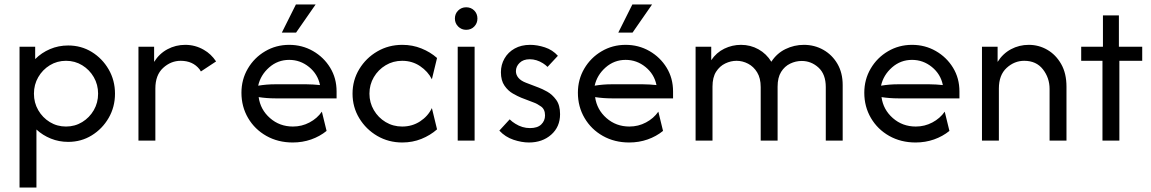

<svg xmlns="http://www.w3.org/2000/svg" viewBox="-20 -624 5109 852"><path d="M66.7 208.3V-416.7H136.1V-361.8Q164.6 -390.3 202.1 -406.2Q239.6 -422.2 282.6 -422.2Q340.3 -422.2 387.2 -393.4Q434 -364.6 462.2 -316Q490.3 -267.4 490.3 -208.3Q490.3 -149.3 462.2 -100.7Q434 -52.1 387.2 -23.3Q340.3 5.6 282.6 5.6Q241.7 5.6 205.6 -9Q169.4 -23.6 141.7 -49.3V208.3ZM272.9 -62.5Q312.5 -62.5 344.8 -82.3Q377.1 -102.1 396.2 -135.1Q415.3 -168.1 415.3 -208.3Q415.3 -248.6 396.2 -281.6Q377.1 -314.6 344.8 -334.4Q312.5 -354.2 272.9 -354.2Q233.3 -354.2 201 -334.4Q168.8 -314.6 149.7 -281.6Q130.6 -248.6 130.6 -208.3Q130.6 -168.1 149.7 -135.1Q168.8 -102.1 201 -82.3Q233.3 -62.5 272.9 -62.5Z M871.5 -306.9Q868.8 -311.8 865.3 -316.7Q835.4 -354.2 781.9 -354.2Q738.2 -354.2 703.8 -322.6Q669.4 -291 669.4 -231.2V0H594.4V-416.7H663.9V-349.3Q686.8 -386.1 723.3 -405.6Q759.7 -425 802.1 -425Q846.5 -425 884.7 -402.8Q916.7 -384.7 938.9 -351.4Q938.9 -351.4 871.5 -306.9Z M1279.2 8.3Q1213.9 8.3 1162.2 -20.8Q1110.4 -50 1080.9 -100.3Q1051.4 -150.7 1051.4 -212.5Q1051.4 -271.5 1079.9 -319.8Q1108.3 -368.1 1156.6 -396.5Q1204.9 -425 1263.2 -425Q1320.8 -425 1368.8 -397.6Q1416.7 -370.1 1445.1 -323.6Q1473.6 -277.1 1473.6 -218.1Q1473.6 -218.1 1473.6 -187.5Q1473.6 -187.5 1201.4 -187.5Q1183.3 -187.5 1164.6 -188.9Q1145.8 -190.3 1127.8 -193.1Q1135.4 -137.5 1178.1 -100Q1220.8 -62.5 1279.9 -62.5Q1319.4 -62.5 1353.5 -80.6Q1387.5 -98.6 1408.3 -128.5Q1408.3 -128.5 1429.2 -43.1Q1399.3 -18.8 1360.8 -5.2Q1322.2 8.3 1279.2 8.3ZM1125.7 -243.8Q1163.2 -250 1201.4 -250Q1201.4 -250 1339.6 -250Q1354.9 -250 1369.8 -249Q1384.7 -247.9 1400 -246.5Q1390.3 -295.1 1351.4 -326.7Q1312.5 -358.3 1263.2 -358.3Q1212.5 -358.3 1174.3 -324.7Q1136.1 -291 1125.7 -243.8ZM1230.6 -479.2 1293.1 -604.2H1380.6L1293.7 -479.2Z M1765.3 8.3Q1704.2 8.3 1654.2 -20.8Q1604.2 -50 1574.3 -99.3Q1544.4 -148.6 1544.4 -208.3Q1544.4 -268.1 1574.3 -317.4Q1604.2 -366.7 1654.2 -395.8Q1704.2 -425 1765.3 -425Q1810.4 -425 1850 -409Q1889.6 -393.1 1919.4 -366.7Q1919.4 -366.7 1896.5 -272.2Q1879.2 -306.9 1844.1 -330.6Q1809 -354.2 1764.6 -354.2Q1724.3 -354.2 1691.3 -334.4Q1658.3 -314.6 1638.9 -281.6Q1619.4 -248.6 1619.4 -208.3Q1619.4 -168.8 1638.9 -135.4Q1658.3 -102.1 1691.3 -82.3Q1724.3 -62.5 1764.6 -62.5Q1809 -62.5 1844.1 -85.4Q1879.2 -108.3 1896.5 -144.4Q1896.5 -144.4 1919.4 -50Q1889.6 -23.6 1850 -7.6Q1810.4 8.3 1765.3 8.3Z M2011.1 0Q2011.1 0 2011.1 -416.7Q2011.1 -416.7 2086.1 -416.7Q2086.1 -416.7 2086.1 0Q2086.1 0 2011.1 0ZM2048.6 -491.7Q2027.8 -491.7 2013.2 -506.2Q1998.6 -520.8 1998.6 -541.7Q1998.6 -563.2 2013.2 -577.4Q2027.8 -591.7 2048.6 -591.7Q2070.1 -591.7 2084.4 -577.4Q2098.6 -563.2 2098.6 -541.7Q2098.6 -520.8 2084.4 -506.2Q2070.1 -491.7 2048.6 -491.7Z M2409.7 -327.1Q2400.7 -336.1 2389.6 -343.1Q2361.1 -361.1 2330.6 -361.1Q2302.1 -361.1 2285.8 -345.1Q2269.4 -329.2 2269.4 -308.3Q2269.4 -291.7 2280.6 -278.5Q2291.7 -265.3 2313.9 -256.9L2370.1 -235.4Q2385.4 -229.9 2408 -217.4Q2430.6 -204.9 2447.9 -181.2Q2465.3 -157.6 2465.3 -117.4Q2465.3 -61.1 2426 -26.4Q2386.8 8.3 2327.1 8.3Q2295.1 8.3 2258.7 -3.8Q2222.2 -16 2195.8 -44.4L2241.7 -94.4Q2252.8 -83.3 2266.7 -75Q2297.2 -55.6 2331.9 -55.6Q2365.3 -55.6 2381.9 -71.9Q2398.6 -88.2 2398.6 -111.8Q2398.6 -138.9 2380.9 -151.4Q2363.2 -163.9 2349.3 -168.8L2293.1 -190.3Q2277.8 -196.5 2256.2 -208.7Q2234.7 -220.8 2218.8 -243.7Q2202.8 -266.7 2202.8 -303.5Q2202.8 -336.8 2218.8 -364.6Q2234.7 -392.4 2263.9 -408.7Q2293.1 -425 2332.6 -425Q2363.9 -425 2397.9 -413.9Q2431.9 -402.8 2455.6 -376.4Z M2772.2 8.3Q2706.9 8.3 2655.2 -20.8Q2603.5 -50 2574 -100.3Q2544.4 -150.7 2544.4 -212.5Q2544.4 -271.5 2572.9 -319.8Q2601.4 -368.1 2649.7 -396.5Q2697.9 -425 2756.2 -425Q2813.9 -425 2861.8 -397.6Q2909.7 -370.1 2938.2 -323.6Q2966.7 -277.1 2966.7 -218.1Q2966.7 -218.1 2966.7 -187.5Q2966.7 -187.5 2694.4 -187.5Q2676.4 -187.5 2657.6 -188.9Q2638.9 -190.3 2620.8 -193.1Q2628.5 -137.5 2671.2 -100Q2713.9 -62.5 2772.9 -62.5Q2812.5 -62.5 2846.5 -80.6Q2880.6 -98.6 2901.4 -128.5Q2901.4 -128.5 2922.2 -43.1Q2892.4 -18.8 2853.8 -5.2Q2815.3 8.3 2772.2 8.3ZM2618.8 -243.8Q2656.2 -250 2694.4 -250Q2694.4 -250 2832.6 -250Q2847.9 -250 2862.8 -249Q2877.8 -247.9 2893.1 -246.5Q2883.3 -295.1 2844.4 -326.7Q2805.6 -358.3 2756.2 -358.3Q2705.6 -358.3 2667.4 -324.7Q2629.2 -291 2618.8 -243.8ZM2723.6 -479.2 2786.1 -604.2H2873.6L2786.8 -479.2Z M3066.7 0Q3066.7 0 3066.7 -416.7Q3066.7 -416.7 3136.1 -416.7Q3136.1 -416.7 3136.1 -356.9Q3159 -391 3194.1 -408Q3229.2 -425 3268.1 -425Q3310.4 -425 3345.8 -405.2Q3381.2 -385.4 3402.8 -350Q3427.1 -387.5 3465.6 -406.2Q3504.2 -425 3547.2 -425Q3594.4 -425 3633.7 -402.8Q3672.9 -380.6 3696.2 -340.6Q3719.4 -300.7 3719.4 -246.5Q3719.4 -246.5 3719.4 0Q3719.4 0 3644.4 0Q3644.4 0 3644.4 -237.5Q3644.4 -294.4 3612.2 -324Q3579.9 -353.5 3537.5 -353.5Q3511.1 -353.5 3486.5 -341.7Q3461.8 -329.9 3446.2 -304.9Q3430.6 -279.9 3430.6 -239.6Q3430.6 -239.6 3430.6 0Q3430.6 0 3355.6 0Q3355.6 0 3355.6 -237.5Q3355.6 -277.1 3339.9 -302.8Q3324.3 -328.5 3299.7 -341.3Q3275 -354.2 3248.6 -354.2Q3222.9 -354.2 3198.3 -342.4Q3173.6 -330.6 3157.6 -305.6Q3141.7 -280.6 3141.7 -239.6Q3141.7 -239.6 3141.7 0Q3141.7 0 3066.7 0Z M4043.1 8.3Q3977.8 8.3 3926 -20.8Q3874.3 -50 3844.8 -100.3Q3815.3 -150.7 3815.3 -212.5Q3815.3 -271.5 3843.8 -319.8Q3872.2 -368.1 3920.5 -396.5Q3968.8 -425 4027.1 -425Q4084.7 -425 4132.6 -397.6Q4180.6 -370.1 4209 -323.6Q4237.5 -277.1 4237.5 -218.1Q4237.5 -218.1 4237.5 -187.5Q4237.5 -187.5 3965.3 -187.5Q3947.2 -187.5 3928.5 -188.9Q3909.7 -190.3 3891.7 -193.1Q3899.3 -137.5 3942 -100Q3984.7 -62.5 4043.8 -62.5Q4083.3 -62.5 4117.4 -80.6Q4151.4 -98.6 4172.2 -128.5Q4172.2 -128.5 4193.1 -43.1Q4163.2 -18.8 4124.7 -5.2Q4086.1 8.3 4043.1 8.3ZM3889.6 -243.8Q3927.1 -250 3965.3 -250Q3965.3 -250 4103.5 -250Q4118.8 -250 4133.7 -249Q4148.6 -247.9 4163.9 -246.5Q4154.2 -295.1 4115.3 -326.7Q4076.4 -358.3 4027.1 -358.3Q3976.4 -358.3 3938.2 -324.7Q3900 -291 3889.6 -243.8Z M4337.5 0Q4337.5 0 4337.5 -416.7Q4337.5 -416.7 4406.9 -416.7Q4406.9 -416.7 4406.9 -349.3Q4429.9 -386.1 4466.3 -405.6Q4502.8 -425 4545.1 -425Q4589.6 -425 4627.4 -403.1Q4665.3 -381.2 4688.9 -339.9Q4712.5 -298.6 4712.5 -239.6Q4712.5 -239.6 4712.5 0Q4712.5 0 4637.5 0Q4637.5 0 4637.5 -229.2Q4637.5 -278.5 4608 -316.3Q4578.5 -354.2 4525 -354.2Q4481.2 -354.2 4446.9 -322.6Q4412.5 -291 4412.5 -231.2Q4412.5 -231.2 4412.5 0Q4412.5 0 4337.5 0Z M4872.2 0V-354.2H4777.8V-416.7H4874.3V-555.6H4945.1V-416.7H5048.6V-354.2H4947.2V0Z"/></svg>

Font: co2trust
Style: Regular
Weight: 400
Designer: Kristian Moeller
Foundry: Dicotype
Version: Version 1.000